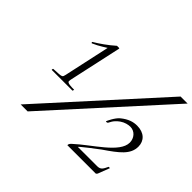

<svg xmlns="http://www.w3.org/2000/svg" viewBox="-165 -965 1227 1227"><g transform="rotate(45 448.5 -352.0)"><path d="M146.5 26.9H209.5L897 -731.4H833.5ZM134.8 -281.2C132.3 -281.2 131.8 -280.3 131.3 -278.8L129.9 -271.5C129.9 -270.5 130.4 -269.5 132.3 -269.5H317.4C319.3 -269.5 319.8 -271 319.8 -272L321.8 -279.8C321.8 -280.8 321.3 -281.2 319.8 -281.2C298.8 -281.2 259.3 -281.2 259.3 -295.9C259.3 -302.7 261.2 -313 262.2 -316.9L338.9 -668C339.4 -668.9 339.4 -669.4 339.4 -670.4C339.4 -671.9 338.4 -673.3 334 -673.3H316.9C276.9 -637.2 222.7 -599.6 191.9 -582C189.5 -580.6 187.5 -580.1 187 -577.6C187 -577.6 188 -570.8 190.9 -570.8C191.9 -570.8 192.9 -571.3 193.4 -571.3C236.8 -589.4 285.2 -623 284.2 -621.6L216.3 -309.6C213.9 -298.3 211.9 -291.5 205.1 -288.1C194.8 -283.2 175.8 -283.7 134.8 -281.2ZM548.3 0H798.3C803.2 -2.4 805.7 -5.9 807.6 -9.8L837.9 -88.9H826.2C809.6 -54.7 802.7 -39.6 770 -39.6H596.7C597.7 -44.9 703.6 -126.5 717.3 -135.7C811.5 -200.2 869.6 -243.2 869.6 -314.5C869.6 -366.7 833 -403.8 769 -403.8C734.4 -403.8 700.2 -393.6 660.2 -361.3C632.8 -339.4 609.4 -287.1 608.4 -283.2C608.4 -281.7 610.4 -280.8 612.3 -280.8C615.7 -280.8 620.6 -282.2 621.1 -282.7C629.4 -287.1 630.9 -314.9 674.3 -345.7C697.8 -362.3 725.1 -368.2 743.2 -368.2C784.2 -368.2 812.5 -333 812.5 -293.9C812.5 -201.7 651.4 -114.7 555.7 -25.9C547.4 -18.6 541.5 -10.7 541.5 -1C541.5 0 542.5 0 542.5 0Z"/></g></svg>

Font: Cardo
Style: Italic
Weight: 400
Designer: David J. Perry
Foundry: David J. Perry
Version: Version 0.99